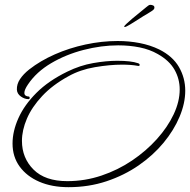

<svg xmlns="http://www.w3.org/2000/svg" viewBox="-20 -751 788 796"><path d="M264 25Q195 25 143 2.5Q91 -20 61.5 -60.5Q32 -101 32 -156Q32 -207 56.5 -261.5Q81 -316 131 -366Q181 -416 259 -454Q312 -480 366.5 -489.5Q421 -499 466 -499Q524 -499 552 -489Q559 -487 559 -482Q559 -476 551 -478Q524 -483 486 -483Q435 -483 373.5 -472.5Q312 -462 264 -435Q198 -399 155 -353Q112 -307 91.5 -259Q71 -211 71 -167Q71 -96 119 -48Q167 0 259 0Q332 0 400.5 -23Q469 -46 527.5 -85.5Q586 -125 630.5 -174.5Q675 -224 700 -277Q725 -330 725 -380Q725 -424 703.5 -462Q682 -500 634 -527Q601 -546 559 -554.5Q517 -563 470 -563Q400 -563 326.5 -544Q253 -525 192 -489Q131 -453 96 -401Q81 -379 81 -366Q81 -358 86.5 -354.5Q92 -351 98 -351Q103 -351 103 -345.5Q103 -340 98 -340Q82 -340 66.5 -351Q51 -362 50 -379Q49 -402 63 -423Q77 -444 101 -463Q147 -499 207 -525.5Q267 -552 334.5 -566.5Q402 -581 468 -581Q515 -581 559 -572.5Q603 -564 640 -546Q696 -518 722 -473Q748 -428 748 -375Q748 -323 724.5 -267Q701 -211 658 -159Q615 -107 555 -65.5Q495 -24 421.5 0.5Q348 25 264 25ZM497 -639Q495 -639 495 -641Q495 -643 499 -647Q503 -651 505 -653Q512 -660 528 -673.5Q544 -687 561 -700.5Q578 -714 586 -721Q591 -725 595 -728Q599 -731 603 -731Q610 -731 615.5 -728Q621 -725 620 -718Q620 -712 608 -704.5Q596 -697 588 -692Q577 -686 557 -673Q537 -660 519.5 -649.5Q502 -639 497 -639Z"/></svg>

Font: Waterfall
Style: Regular
Weight: 400
Designer: Robert E. Leuschke
Foundry: Robert E. Leuschke
Version: Version 1.010; ttfautohint (v1.8.3)